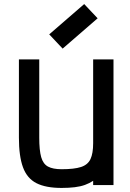

<svg xmlns="http://www.w3.org/2000/svg" viewBox="-20 -910 640 944"><path d="M283 14Q205 14 159 -9.5Q113 -33 93 -87.5Q73 -142 73 -233V-618H173V-233Q173 -171 182.5 -137.5Q192 -104 216 -91Q240 -78 283 -78Q345 -78 378.5 -89Q412 -100 425 -128Q438 -156 438 -206V-618H538V0H438V-21Q420 -9 398 -1Q376 7 347.5 10.5Q319 14 283 14ZM288 -671 222 -741 394 -890 460 -820Z"/></svg>

Font: Victor Mono Thin
Style: Regular
Weight: 100
Monospace: yes
Designer: Rune Bjørnerås
Version: Version 1.561;gftools[0.9.30]